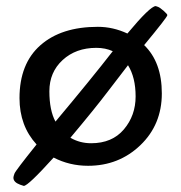

<svg xmlns="http://www.w3.org/2000/svg" viewBox="-20 -532 595 630"><path d="M453 -384Q511 -328 511 -225.5Q511 -123 440.5 -55.5Q370 12 269 12Q208 12 156 -15Q72 78 58 78Q57 78 46 74Q24 66 24 51Q24 47 27.5 37.5Q31 28 100 -58Q44 -119 44 -210Q44 -323 112.5 -383.5Q181 -444 301 -444Q351 -444 398 -422Q473 -512 491 -512Q492 -512 498.5 -509.5Q505 -507 517.5 -496Q530 -485 529 -482Q529 -476 453 -384ZM400 -318Q378 -290 334 -232Q290 -174 211 -80Q242 -62 279 -62Q348 -62 386.5 -107.5Q425 -153 425 -215.5Q425 -278 400 -318ZM162 -133Q281 -275 350 -364Q326 -375 296 -375Q229 -375 185.5 -335Q142 -295 142 -232.5Q142 -170 162 -133Z"/></svg>

Font: Cagliostro
Style: Regular
Weight: 400
Designer: Matthew Desmond
Foundry: Matthew Desmond
Version: Version